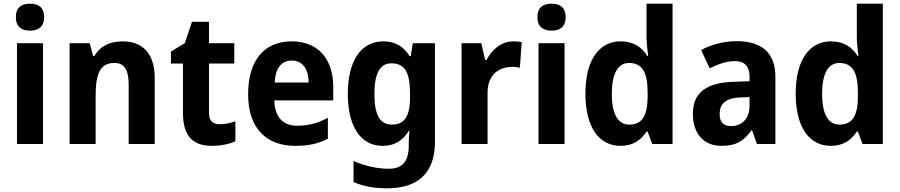

<svg xmlns="http://www.w3.org/2000/svg" viewBox="-20 -780 4874 1040"><path d="M143 -760C97 -760 66 -740 66 -687C66 -635 97 -614 143 -614C188 -614 219 -635 219 -687C219 -740 188 -760 143 -760ZM213 -546H72V0H213Z M643 -556C581 -556 523 -533 492 -477H484L466 -546H357V0H498V-260C498 -381 522 -439 600 -439C655 -439 677 -399 677 -321V0H818V-358C818 -493 750 -556 643 -556Z M1169 -107C1133 -107 1112 -126 1112 -166V-436H1249V-546H1112V-662H1020L981 -546L906 -501V-436H971V-168C971 -36 1031 10 1128 10C1177 10 1224 0 1255 -15V-123C1225 -113 1198 -107 1169 -107Z M1560 -556C1415 -556 1324 -458 1324 -269C1324 -87 1420 10 1580 10C1653 10 1706 -2 1756 -29V-142C1700 -112 1650 -99 1588 -99C1512 -99 1468 -147 1466 -236H1785V-309C1785 -464 1700 -556 1560 -556ZM1560 -452C1622 -452 1651 -403 1652 -333H1468C1472 -417 1509 -452 1560 -452Z M2057 -556C1935 -556 1864 -451 1864 -271C1864 -96 1933 10 2052 10C2110 10 2158 -12 2195 -72H2198C2196 -52 2194 -25 2194 -1V9C2194 96 2158 134 2087 134C2025 134 1959 120 1895 92V206C1952 231 2010 240 2077 240C2249 240 2336 152 2336 -11V-546H2216L2205 -476H2199C2163 -533 2116 -556 2057 -556ZM2100 -437C2170 -437 2201 -392 2201 -273V-253C2201 -144 2167 -105 2102 -105C2038 -105 2008 -159 2008 -269C2008 -383 2038 -437 2100 -437Z M2761 -556C2694 -556 2643 -509 2615 -455H2608L2587 -546H2480V0H2621V-278C2621 -375 2681 -418 2758 -418C2767 -418 2786 -416 2796 -413L2806 -552C2792 -555 2774 -556 2761 -556Z M2968 -760C2922 -760 2891 -740 2891 -687C2891 -635 2922 -614 2968 -614C3013 -614 3044 -635 3044 -687C3044 -740 3013 -760 2968 -760ZM3038 -546H2897V0H3038Z M3341 10C3410 10 3451 -21 3482 -67H3488L3513 0H3623V-760H3482V-579C3482 -542 3488 -504 3491 -476H3487C3457 -525 3410 -556 3342 -556C3226 -556 3151 -456 3151 -273C3151 -90 3225 10 3341 10ZM3388 -105C3328 -105 3294 -161 3294 -272C3294 -381 3327 -439 3387 -439C3462 -439 3488 -384 3488 -277V-255C3487 -153 3459 -105 3388 -105Z M3971 -557C3902 -557 3833 -539 3778 -509L3824 -410C3873 -434 3917 -449 3963 -449C4012 -449 4040 -421 4040 -366V-340L3953 -337C3807 -332 3733 -279 3733 -163C3733 -56 3792 10 3887 10C3968 10 4009 -16 4050 -74H4054L4080 0H4180V-364C4180 -494 4106 -557 3971 -557ZM3989 -252 4040 -254V-206C4040 -137 3997 -97 3941 -97C3902 -97 3878 -115 3878 -162C3878 -215 3908 -249 3989 -252Z M4480 10C4549 10 4590 -21 4621 -67H4627L4652 0H4762V-760H4621V-579C4621 -542 4627 -504 4630 -476H4626C4596 -525 4549 -556 4481 -556C4365 -556 4290 -456 4290 -273C4290 -90 4364 10 4480 10ZM4527 -105C4467 -105 4433 -161 4433 -272C4433 -381 4466 -439 4526 -439C4601 -439 4627 -384 4627 -277V-255C4626 -153 4598 -105 4527 -105Z"/></svg>

Font: Noto Sans Sinhala UI SemiCondensed
Style: Bold
Weight: 700
Width: 4
Designer: Jelle Bosma - Monotype Design Team
Foundry: Monotype Imaging Inc.
Version: Version 2.006